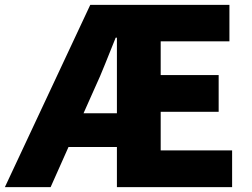

<svg xmlns="http://www.w3.org/2000/svg" viewBox="-39 -765 1029 785"><path d="M-19 0 330 -745H899V-596H618V-458H855V-308H618V-150H910V0H439V-611H434Q412 -557 391 -504Q370 -451 348 -404L168 0ZM155 -164V-302H532V-164Z"/></svg>

Font: Noto Sans JP Thin Black
Style: Regular
Weight: 900
Version: Version 2.004-H2;hotconv 1.0.118;makeotfexe 2.5.65603